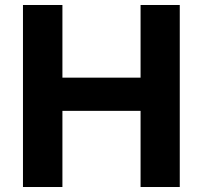

<svg xmlns="http://www.w3.org/2000/svg" viewBox="-20 -749 812 769"><path d="M72 0V-729H230V-438H543V-729H700V0H543V-305H230V0Z"/></svg>

Font: BDO Grotesk
Style: Bold
Weight: 700
Designer: Deni Anggara
Foundry: Lokal Container
Version: Version 2.000